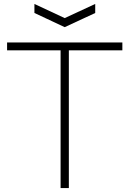

<svg xmlns="http://www.w3.org/2000/svg" viewBox="-20 -956 658 976"><path d="M155 -936 309 -864 464 -936V-890L309 -818L155 -890ZM288 -700H16V-740H602V-700H330V0H288Z"/></svg>

Font: Encode Sans Wide
Style: Thin
Weight: 100
Designer: Pablo Impallari, Andres Torresi
Foundry: Pablo Impallari, Andres Torresi
Version: Version 1.000; ttfautohint (v1.00) -l 8 -r 50 -G 200 -x 14 -